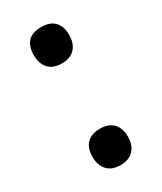

<svg xmlns="http://www.w3.org/2000/svg" viewBox="-150 -610 576 682"><g transform="rotate(-30 137.5 -269.0)"><path d="M64.9 -61Q64.9 -96.7 83.5 -115.7Q102.1 -134.8 137.2 -134.8Q172.9 -134.8 191.4 -115Q210 -95.2 210 -61Q210 -26.4 191.2 -6.1Q172.4 14.2 137.2 14.2Q102.1 14.2 83.5 -5.9Q64.9 -25.9 64.9 -61ZM64.9 -478Q64.9 -551.8 137.2 -551.8Q173.8 -551.8 191.9 -532.2Q210 -512.7 210 -478Q210 -443.4 191.2 -423.1Q172.4 -402.8 137.2 -402.8Q102.1 -402.8 83.5 -422.9Q64.9 -442.9 64.9 -478Z"/></g></svg>

Font: CAA NEO Sans SemiBold
Style: Regular
Weight: 600
Version: Version 1.10